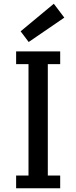

<svg xmlns="http://www.w3.org/2000/svg" viewBox="-20 -1004 408 1024"><path d="M66 -662H132V-68H66V0H301V-68H235V-662H301V-730H66ZM133 -780 323 -910 267 -984 90 -837Z"/></svg>

Font: Glegoo
Style: Bold
Weight: 700
Version: Version 2.0.1; ttfautohint (v0.9) -r 48 -G 60